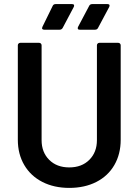

<svg xmlns="http://www.w3.org/2000/svg" viewBox="-20 -909 676 937"><path d="M67 -227V-688Q67 -693 70.5 -696.5Q74 -700 79 -700H171Q176 -700 179.5 -696.5Q183 -693 183 -688V-225Q183 -166 220 -129Q257 -92 318 -92Q379 -92 416 -129Q453 -166 453 -225V-688Q453 -693 456.5 -696.5Q460 -700 465 -700H557Q562 -700 565.5 -696.5Q569 -693 569 -688V-227Q569 -157 538 -103.5Q507 -50 450 -21Q393 8 318 8Q244 8 187 -21Q130 -50 98.5 -103.5Q67 -157 67 -227ZM187 -778 237 -880Q241 -889 251 -889H332Q339 -889 341 -885Q343 -881 340 -875L286 -773Q281 -764 271 -764H196Q189 -764 186.5 -767.5Q184 -771 187 -778ZM361 -778 415 -880Q419 -889 430 -889H505Q512 -889 514 -885Q516 -881 513 -875L458 -772Q454 -764 443 -764H369Q362 -764 360 -768Q358 -772 361 -778Z"/></svg>

Font: Amber EN SemiBold
Style: Regular
Weight: 600
Designer: Jeremy Tribby
Foundry: Tribby Type
Version: Version 1.408 November 24, 2021